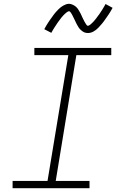

<svg xmlns="http://www.w3.org/2000/svg" viewBox="-20 -986 640 1006"><path d="M46 0V-38H229L338 -697H160V-735H563V-697H380L272 -38H449V0ZM441 -813Q435 -813 430 -814Q425 -815 420.5 -817Q416 -819 412 -822Q408 -825 404 -828.5Q400 -832 397 -835.5Q394 -839 391.5 -843Q389 -847 386.5 -851.5Q384 -856 381.5 -860.5Q379 -865 377 -869.5Q375 -874 373 -878Q371 -882 368.5 -887.5Q366 -893 363.5 -897.5Q361 -902 359 -906.5Q357 -911 354.5 -914.5Q352 -918 349 -922.5Q346 -927 342 -927Q338 -927 334 -924.5Q330 -922 327 -919.5Q324 -917 319 -912.5Q314 -908 312 -905.5Q310 -903 308 -901Q306 -899 303.5 -896Q301 -893 299 -890Q297 -887 294.5 -884Q292 -881 289.5 -877.5Q287 -874 284 -870Q281 -866 278.5 -862Q276 -858 273 -853.5Q270 -849 267 -844.5Q264 -840 261 -835Q258 -830 255 -825Q252 -820 249 -814L212 -833Q217 -843 222 -851Q227 -859 232 -867Q237 -875 242 -882Q247 -889 251.5 -895Q256 -901 260 -907Q264 -913 268.5 -918Q273 -923 277 -927.5Q281 -932 287 -938Q293 -944 299 -948.5Q305 -953 312 -957Q319 -961 326.5 -963.5Q334 -966 341 -966Q347 -966 352 -964.5Q357 -963 361.5 -961Q366 -959 370 -956.5Q374 -954 378 -950.5Q382 -947 385 -943.5Q388 -940 390.5 -935.5Q393 -931 395.5 -927Q398 -923 400.5 -918.5Q403 -914 405 -909.5Q407 -905 409 -900.5Q411 -896 413.5 -891Q416 -886 418.5 -881Q421 -876 423 -872Q425 -868 427.5 -864.5Q430 -861 433 -856Q436 -851 440 -851Q444 -851 448 -853.5Q452 -856 455 -858.5Q458 -861 463 -866Q468 -871 470 -873Q472 -875 474 -877.5Q476 -880 478.5 -883Q481 -886 483 -888.5Q485 -891 487.5 -894.5Q490 -898 492.5 -901.5Q495 -905 498 -908.5Q501 -912 503.5 -916.5Q506 -921 509 -925Q512 -929 515 -934Q518 -939 521 -944Q524 -949 527 -954Q530 -959 533 -965L570 -945Q565 -936 560 -927.5Q555 -919 550 -911.5Q545 -904 540 -897Q535 -890 530.5 -883.5Q526 -877 522 -871.5Q518 -866 513.5 -861Q509 -856 505 -851.5Q501 -847 495 -840.5Q489 -834 483 -829.5Q477 -825 470 -821Q463 -817 455.5 -815Q448 -813 441 -813Z"/></svg>

Font: Iosevka Slab XLtEx
Style: Italic
Weight: 200
Width: 7
Italic angle: -9°
Monospace: yes
Designer: Belleve Invis
Foundry: Belleve Invis
Version: Version 11.1.0; ttfautohint (v1.8.3)